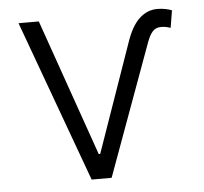

<svg xmlns="http://www.w3.org/2000/svg" viewBox="-45 -600 687 646"><g transform="rotate(-5 299.0 -276.5)"><path d="M108.3 -545.5 270.2 -83.5H275.2L402.3 -446.4Q420.8 -502.1 447.6 -527.3Q474.4 -552.6 508.9 -552.6Q522.7 -552.6 535.7 -550.1Q548.7 -547.6 557.9 -543.7L548.3 -485.4Q543 -487.2 535 -489.2Q527 -491.1 516 -491.1Q497.9 -491.1 487.2 -478.7Q476.6 -466.3 468.4 -443.5L306.5 0H239L39.8 -545.5Z"/></g></svg>

Font: Inter P Light
Style: Regular
Weight: 300
Designer: Rasmus Andersson
Foundry: rsms
Version: Version 3.018;git-588b23468